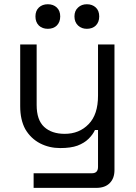

<svg xmlns="http://www.w3.org/2000/svg" viewBox="-20 -703 652 923"><path d="M141.6 200.2Q141.6 182.6 141.6 129.9Q211.9 129.9 421.9 129.9Q451.2 129.9 451.2 99.6Q451.2 41 451.2 -78.1Q447.3 -78.1 436.5 -78.1Q426.8 -56.6 406.2 -36.1Q385.7 -15.6 352.5 -2.9Q320.3 8.8 269.5 8.8Q216.8 8.8 172.9 -13.7Q127.9 -37.1 101.6 -82Q77.1 -127 77.1 -192.4Q77.1 -291 77.1 -489.3Q96.7 -489.3 156.2 -489.3Q156.2 -416 156.2 -198.2Q156.2 -126 192.4 -92.8Q228.5 -59.6 291 -59.6Q361.3 -59.6 406.2 -106.4Q451.2 -152.3 451.2 -243.2Q451.2 -325.2 451.2 -489.3Q470.7 -489.3 530.3 -489.3Q530.3 -337.9 530.3 114.3Q530.3 154.3 507.8 176.8Q485.4 200.2 442.4 200.2Q341.8 200.2 141.6 200.2ZM397.5 -564.5Q372.1 -564.5 355.5 -580.1Q337.9 -596.7 337.9 -624Q337.9 -651.4 355.5 -667Q372.1 -682.6 397.5 -682.6Q423.8 -682.6 440.4 -667Q457 -651.4 457 -624Q457 -596.7 440.4 -580.1Q423.8 -564.5 397.5 -564.5ZM210 -564.5Q183.6 -564.5 167 -580.1Q150.4 -596.7 150.4 -624Q150.4 -651.4 167 -667Q183.6 -682.6 210 -682.6Q236.3 -682.6 252.9 -667Q269.5 -651.4 269.5 -624Q269.5 -596.7 252.9 -580.1Q236.3 -564.5 210 -564.5Z"/></svg>

Font: Kadena Space Grotesk
Style: Regular
Weight: 400
Designer: Florian Karsten
Version: Version 2.000